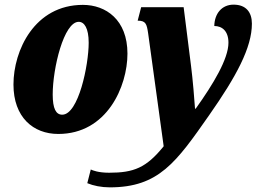

<svg xmlns="http://www.w3.org/2000/svg" viewBox="-20 -567 1105 827"><path d="M453 240C664 240 739 132 881 -71C998 -238 1065 -362 1065 -465C1065 -514 1040 -547 986 -547C936 -547 904 -509 903 -455C937 -455 964 -433 964 -383C964 -313 898 -204 823 -99H820C818 -132 810 -228 803 -282L771 -536H588L573 -478C608 -478 612 -464 618 -424L685 63C610 156 556 177 450 177C404 177 379 167 371 163L356 222C382 233 417 240 453 240ZM231 10C441 10 529 -195 529 -336C529 -482 436 -546 337 -546C129 -546 38 -350 38 -203C38 -62 123 10 231 10ZM248 -73C221 -73 207 -99 207 -160C207 -273 255 -473 319 -473C343 -473 362 -446 362 -383C362 -287 318 -73 248 -73Z"/></svg>

Font: Noto Serif Condensed Black
Style: Italic
Weight: 900
Width: 3
Italic angle: -12°
Designer: Monotype Design Team
Foundry: Monotype Imaging Inc.
Version: Version 2.013